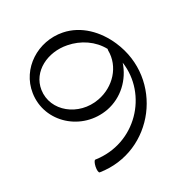

<svg xmlns="http://www.w3.org/2000/svg" viewBox="-200 -1008 1170 1216"><g transform="rotate(-30 385.5 -400.0)"><path d="M683 -612C634 -725 544 -818 424 -842C257 -875 92 -770 67 -605C36 -405 221 -239 425 -278C536 -300 622 -382 657 -487C693 -236 474 -1 200 -42C193 -43 184 -26 179 -3C174 21 176 41 184 42C547 99 831 -271 683 -612ZM616 -601C618 -482 526 -384 407 -362C249 -332 103 -449 125 -595C144 -719 277 -784 408 -758C497 -741 576 -688 618 -610C617 -607 616 -604 616 -601Z"/></g></svg>

Font: Nupuram Expanded Light
Style: Regular
Weight: 300
Width: 7
Designer: Santhosh Thottingal (santhosh.thottingal@gmail.com)
Foundry: SMC
Version: Version 1.000